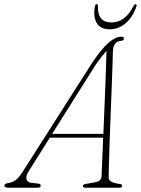

<svg xmlns="http://www.w3.org/2000/svg" viewBox="-56 -878 658 898"><path d="M78.5 -77.5Q63.5 -54 68 -39.5Q72.5 -25 90.5 -23L121 -19.5Q134.5 -18.5 134.5 -9.5Q134.5 0 119.5 0H-17Q-35.5 0 -35.5 -10.5Q-35.5 -19.5 -16.5 -22Q1 -24 17.2 -35.8Q33.5 -47.5 50.5 -75.5L376.5 -586.5Q419.5 -650 452 -678.2Q484.5 -706.5 511 -706.5Q524 -706.5 523.5 -698Q523.5 -688 509.5 -687Q474.5 -684.5 472 -638Q471.5 -614 470 -568Q468.5 -522 466.2 -463.8Q464 -405.5 461.5 -343.2Q459 -281 457 -223Q455 -165 453.8 -119.2Q452.5 -73.5 452 -49.5Q452 -35.5 464 -28.5Q476 -21.5 504 -17.5Q515.5 -17 515.5 -9Q515.5 0 502.5 0H342Q332 0 332 -8.5Q332 -15 341 -17L391.5 -26Q417.5 -31 419 -53.5Q420 -77.5 422 -125.8Q424 -174 426.5 -234H177ZM390 -573 188 -252H427.5Q429.5 -305 432 -361.5Q434.5 -418 436.5 -471.2Q438.5 -524.5 440 -568.5Q441.5 -612.5 442 -640.5Q433 -630.5 419.5 -613.2Q406 -596 390 -573ZM465.5 -773Q496.5 -773 522.2 -791.5Q548 -810 569 -851Q573 -858.5 578 -858.5Q584.5 -858.5 582.5 -850Q567.5 -802 534 -771.5Q500.5 -741 457 -741Q413 -741 395.8 -771.5Q378.5 -802 388.5 -850.5Q390.5 -858.5 396.5 -858.5Q402 -858.5 402 -851Q401 -810 417 -791.5Q433 -773 465.5 -773Z"/></svg>

Font: Fraunces 72pt Soft Thin
Style: Italic
Weight: 100
Italic angle: -16°
Version: Version 1.000;[0bf87f6ff]